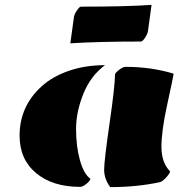

<svg xmlns="http://www.w3.org/2000/svg" viewBox="-20 -764 790 785"><path d="M635.3 -19.5Q540 1 430.7 1Q405.8 -32.7 405.8 -69.8Q405.8 -106.9 427.7 -258.1Q449.7 -409.2 450.2 -459Q450.2 -465.3 466.3 -478Q482.4 -490.7 493.2 -490.7Q597.7 -490.7 689.9 -462.9Q688 -447.3 664.1 -338.6Q640.1 -230 640.1 -164.3Q640.1 -98.6 675.3 -63.5Q675.3 -56.6 661.6 -40.8Q647.9 -24.9 635.3 -19.5ZM409.2 -497.6Q351.1 -454.6 321 -380.9Q291 -307.1 291 -236.1Q291 -165 306.9 -108.6Q322.8 -52.2 349.6 -33.2Q349.6 -25.9 334 -12.9Q318.4 0 307.1 0Q195.3 0 127.7 -56.2Q60.1 -112.3 60.1 -209.5Q60.1 -330.1 151.4 -412.1Q195.3 -451.7 262 -474.6Q328.6 -497.6 409.2 -497.6ZM556.6 -594.2Q383.3 -594.2 267.6 -586.9L282.2 -693.8Q284.2 -706.1 294.4 -721.2Q304.7 -736.3 310.5 -736.8Q500 -736.8 599.6 -744.1L585 -637.2Q583 -624.5 572.8 -609.4Q562.5 -594.2 556.6 -594.2Z"/></svg>

Font: Emblema One
Style: Regular
Weight: 400
Designer: Riccardo De Franceschi
Foundry: Riccardo De Franceschi
Version: Version 1.003